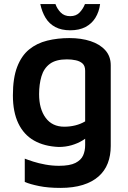

<svg xmlns="http://www.w3.org/2000/svg" viewBox="-20 -703 626 938"><path d="M267 15Q196 12 146 -16.5Q96 -45 69.5 -100.5Q43 -156 43 -237Q43 -322 64 -376.5Q85 -431 122.5 -461.5Q160 -492 210.5 -504.5Q261 -517 319 -517Q377 -517 422.5 -502Q468 -487 494.5 -457.5Q521 -428 521 -384V10Q521 57 506.5 94.5Q492 132 461.5 159Q431 186 384.5 200.5Q338 215 275 215Q215 215 171 206Q127 197 101 186V72Q116 78 142.5 86.5Q169 95 202 101Q235 107 268 107Q321 107 348.5 93Q376 79 386 56.5Q396 34 396 6V-73L425 -51Q408 -32 383.5 -17Q359 -2 329.5 6.5Q300 15 267 15ZM294 -84Q322 -84 348 -90.5Q374 -97 396 -110V-357Q396 -381 383.5 -392.5Q371 -404 350.5 -408.5Q330 -413 307 -413Q253 -413 223.5 -391Q194 -369 182.5 -330Q171 -291 171 -243Q171 -171 203 -127.5Q235 -84 294 -84ZM323 -555Q280 -555 250 -571Q220 -587 202.5 -616Q185 -645 177 -683H251Q259 -660 276.5 -642Q294 -624 323 -624Q352 -624 369 -642Q386 -660 395 -683H469Q464 -645 446 -616Q428 -587 397.5 -571Q367 -555 323 -555Z"/></svg>

Font: Maven Pro SemiBold
Style: Regular
Weight: 600
Designer: Joe Prince
Foundry: Joe Prince
Version: Version 2.103